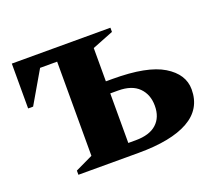

<svg xmlns="http://www.w3.org/2000/svg" viewBox="-85 -572 780 688"><g transform="rotate(-20 305.0 -228.0)"><path d="M339 -281Q470 -281 531 -244Q592 -207 592 -149Q592 -74 526 -37Q460 0 336 0H106V-16L173 -48V-407H108L37 -285H18V-456H394V-440L313 -408V-281ZM343 -235H313V-46H341Q394 -46 421 -70.5Q448 -95 448 -139Q448 -182 421.5 -208.5Q395 -235 343 -235Z"/></g></svg>

Font: Spectral
Style: Bold
Weight: 700
Designer: Jean-Baptiste Levee
Foundry: Production Type
Version: Version 2.001